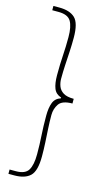

<svg xmlns="http://www.w3.org/2000/svg" viewBox="-131 -753 532 950"><g transform="rotate(15 135.0 -278.0)"><path d="M18 152V130H50Q98 130 114 103Q130 76 130 22Q130 -28 127 -73.5Q124 -119 124 -174Q124 -215 134 -241Q144 -267 172 -276V-280Q144 -289 134 -314.5Q124 -340 124 -382Q124 -438 127 -483.5Q130 -529 130 -578Q130 -632 114 -659Q98 -686 50 -686H18V-708H48Q102 -708 129 -682.5Q156 -657 156 -582Q156 -545 154 -510Q152 -475 150 -440.5Q148 -406 148 -370Q148 -350 155 -331.5Q162 -313 180.5 -301.5Q199 -290 234 -290V-266Q182 -266 165 -241Q148 -216 148 -184Q148 -149 150 -115Q152 -81 154 -46Q156 -11 156 26Q156 101 129 126.5Q102 152 48 152Z"/></g></svg>

Font: Source Sans 3 Variable
Style: Regular
Weight: 200
Designer: Paul D. Hunt
Foundry: Adobe Systems Incorporated
Version: Version 3.026